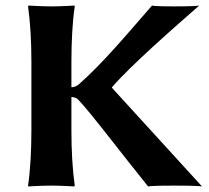

<svg xmlns="http://www.w3.org/2000/svg" viewBox="-20 -668 752 691"><path d="M93 -445V-200C93 -125 89 -54 81 0L82 3C82 3 130 0 165 0C199 0 247 3 247 3L249 0C241 -57 237 -125 237 -200V-319C240 -319 253 -317 259 -312C300 -271 423 -108 513 3C530 0 588 0 605 0C624 0 688 0 707 3L383 -352V-354C451 -433 609 -571 697 -648C681 -645 621 -645 606 -645C593 -645 540 -645 527 -648C438 -546 350 -440 262 -363C254 -356 242 -354 238 -354H237V-445C237 -520 241 -592 249 -645L248 -648C248 -648 200 -645 165 -645C131 -645 83 -648 83 -648L81 -645C89 -588 93 -520 93 -445Z"/></svg>

Font: Libertinus Sans
Style: Bold
Weight: 700
Designer: Philipp H. Poll, Khaled Hosny
Foundry: Caleb Maclennan
Version: Version 7.050;RELEASE